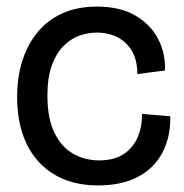

<svg xmlns="http://www.w3.org/2000/svg" viewBox="-20 -550 558 583"><path d="M278 13Q218 13 172 -6.5Q126 -26 94.5 -62Q63 -98 47.5 -147Q32 -196 32 -256Q32 -315 47.5 -364.5Q63 -414 93.5 -451.5Q124 -489 169.5 -509.5Q215 -530 274 -530Q345 -530 391.5 -502.5Q438 -475 460.5 -431Q483 -387 481 -336L397 -325Q397 -367 381 -394.5Q365 -422 337.5 -436.5Q310 -451 274 -451Q247 -451 220.5 -441.5Q194 -432 172 -409.5Q150 -387 137 -350.5Q124 -314 124 -260Q124 -190 145.5 -146.5Q167 -103 202.5 -83Q238 -63 281 -63Q327 -63 356 -82.5Q385 -102 398.5 -134.5Q412 -167 411 -204L497 -197Q498 -151 484.5 -112.5Q471 -74 443 -45.5Q415 -17 373.5 -2Q332 13 278 13Z"/></svg>

Font: Bricolage Grotesque 96pt
Style: Regular
Weight: 400
Version: Version 1.001;gftools[0.9.33.dev8+g029e19f]